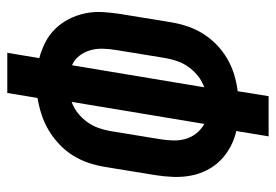

<svg xmlns="http://www.w3.org/2000/svg" viewBox="-138 -638 775 540"><g transform="rotate(-90 250.0 -367.5)"><path d="M137 0 152 -91Q129 -96 107.5 -107.5Q86 -119 69.5 -135.5Q53 -152 42 -173.5Q31 -195 26.5 -219Q22 -243 23 -268.5Q24 -294 28 -319L51 -460Q55 -484 62.5 -506.5Q70 -529 83 -550Q96 -571 114.5 -588.5Q133 -606 154 -618.5Q175 -631 198 -638.5Q221 -646 245 -650L259 -735H372L357 -645Q380 -639 401.5 -628Q423 -617 439.5 -600Q456 -583 467 -561.5Q478 -540 483 -516Q488 -492 486.5 -466.5Q485 -441 481 -416L458 -275Q454 -251 446.5 -228.5Q439 -206 426 -185Q413 -164 395 -146.5Q377 -129 355.5 -116.5Q334 -104 311 -97Q288 -90 264 -87L250 0ZM172 -181 234 -554Q217 -548 202.5 -536.5Q188 -525 177.5 -510.5Q167 -496 161 -479.5Q155 -463 152 -446L129 -305Q126 -287 125.5 -268.5Q125 -250 130 -233Q135 -216 146 -202.5Q157 -189 172 -181ZM275 -181Q292 -187 306.5 -198.5Q321 -210 331.5 -224.5Q342 -239 348 -255.5Q354 -272 357 -289L380 -430Q383 -448 383.5 -466.5Q384 -485 379 -502Q374 -519 363.5 -532.5Q353 -546 337 -553Z"/></g></svg>

Font: Iosevka Curly Oblique
Style: Bold
Weight: 700
Italic angle: -9°
Monospace: yes
Designer: Belleve Invis
Foundry: Belleve Invis
Version: Version 11.1.0; ttfautohint (v1.8.3)